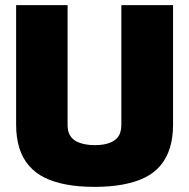

<svg xmlns="http://www.w3.org/2000/svg" viewBox="-20 -720 739 750"><path d="M43 -233V-700H244V-232Q244 -215 248.5 -202Q253 -189 262.5 -179.5Q272 -170 285 -164.5Q298 -159 314.5 -156Q331 -153 350 -153Q370 -153 386.5 -156Q403 -159 415.5 -165Q428 -171 437 -180.5Q446 -190 450 -203Q454 -216 454 -232V-700H656V-233Q656 -182 643.5 -142Q631 -102 606.5 -73Q582 -44 545 -26Q508 -8 459 1Q410 10 349 10Q289 10 240 1Q191 -8 154.5 -26Q118 -44 93 -73Q68 -102 55.5 -142Q43 -182 43 -233Z"/></svg>

Font: Georama ExtraCondensed Thin ExtraBold
Style: Regular
Weight: 800
Version: Version 1.001